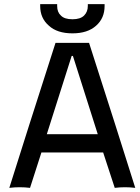

<svg xmlns="http://www.w3.org/2000/svg" viewBox="-20 -907 678 927"><path d="M25 0Q110 -271 248 -700H410Q548 -271 633 0Q584 -6 534 0L478 -171H180L125 0Q75 -6 25 0ZM452 -259 332 -637H326L206 -259ZM444 -783Q403 -746 330 -746Q256 -746 216 -783Q174 -819 174 -878V-881V-887H256V-881V-878Q256 -848 274 -832Q291 -814 330 -814Q368 -814 386 -832Q404 -850 404 -878V-881V-887H485V-881V-878Q485 -819 444 -783Z"/></svg>

Font: Rilu
Style: Bold
Weight: 500
Designer: Alí Sinisterra
Foundry: Alí Sinisterra
Version: ""